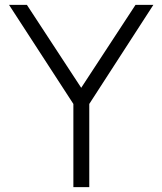

<svg xmlns="http://www.w3.org/2000/svg" viewBox="-20 -765 664 785"><path d="M280 0V-340L17 -745H90L312 -406L534 -745H607L345 -340V0Z"/></svg>

Font: Plus Jakarta Sans Light
Style: Regular
Weight: 300
Designer: Gumpita Rahayu
Foundry: Tokotype
Version: Version 2.006; ttfautohint (v1.8.4.7-5d5b)